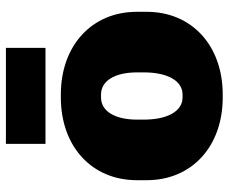

<svg xmlns="http://www.w3.org/2000/svg" viewBox="-82 -678 774 650"><g transform="rotate(-90 305.0 -353.0)"><path d="M143 -586H468V-720H143ZM300 14H310C476 14 590 -91 590 -243V-277C590 -429 476 -534 310 -534H300C134 -534 20 -429 20 -277V-243C20 -91 134 14 300 14ZM300 -122C254 -122 225 -172 225 -254V-275C225 -352 254 -398 300 -398H310C356 -398 385 -352 385 -275V-254C385 -172 356 -122 310 -122Z"/></g></svg>

Font: Fixel Text Black
Style: Regular
Weight: 900
Width: 4
Designer: AlfaBravo + MacPaw
Foundry: Kyrylo Tkachov, Marchela Mozhyna, Serhii Makarenko, Maria Weinstein, Zakhar Kryvoshyya
Version: Version 1.211